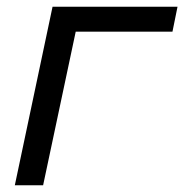

<svg xmlns="http://www.w3.org/2000/svg" viewBox="-20 -550 547 570"><path d="M24 0 136 -530H507L492 -456H164L212 -490L108 0Z"/></svg>

Font: Geist
Style: Italic
Weight: 400
Italic angle: -12°
Designer: Basement.studio, Andrés Briganti, Mateo Zaragoza
Foundry: Basement.studio, Vercel, Andrés Briganti, Guido Ferreyra, Mateo Zaragoza
Version: Version 1.500